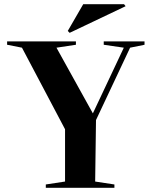

<svg xmlns="http://www.w3.org/2000/svg" viewBox="-20 -898 716 918"><path d="M313 -741 580 -868V-869L573 -878H378L304 -750ZM14 -684 85 -670 291 -280V-30L199 -16V0H527V-16L435 -30L439 -324L602 -670L671 -684V-700H476V-684L572 -670L424 -356L250 -670L343 -684V-700H14Z"/></svg>

Font: Mazius Display
Style: Bold
Weight: 700
Designer: Alberto Casagrande & Collletttivo
Foundry: Collletttivo
Version: Version 2.000;Glyphs 3.2 (3221)